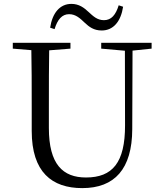

<svg xmlns="http://www.w3.org/2000/svg" viewBox="-20 -947 837 983"><path d="M236.7 -805.2 259.4 -797.8C274.1 -846.9 297.6 -874.4 333.7 -874.4C368.4 -874.4 390.7 -852.4 414.1 -830.3C436.3 -809.3 460.5 -790.9 500.7 -790.9C560.6 -790.9 598.9 -837.4 610.3 -912.5L587.7 -919.9C572.7 -870.8 549.9 -843.7 512.4 -843.7C477.6 -843.7 457.1 -864.1 432.9 -886.2C410.7 -907.2 384.7 -927.1 345.6 -927.1C286.1 -927.1 247.9 -879.9 236.7 -805.2ZM401.2 16.1C566.6 16.1 656.5 -81.6 657.1 -285.6L658.7 -728H619.4L620.2 -305.7C620.6 -114.5 556 -38.3 420.2 -38.3C302.1 -38.3 230.2 -105.3 230.2 -291.5V-391C230.2 -505.8 230.2 -617.4 232.2 -728H140C142.4 -616.4 142.4 -503.8 142.4 -391V-276.5C142.4 -65.7 245.8 16.1 401.2 16.1ZM45.5 -698 179.8 -686.9H201.1L340.7 -698V-728H45.5ZM498.2 -698 626.2 -686.7H647.1L756.2 -698V-728H498.2Z"/></svg>

Font: Source Han Serif CN VF
Style: Regular
Weight: 250
Designer: Ryoko NISHIZUKA 西塚涼子 (kana & ideographs); Frank Grießhammer (Latin, Greek & Cyrillic); Wenlong ZHANG 张文龙 (bopomofo); San
Foundry: Adobe
Version: Version 2.002;hotconv 1.1.0;makeotfexe 2.6.0